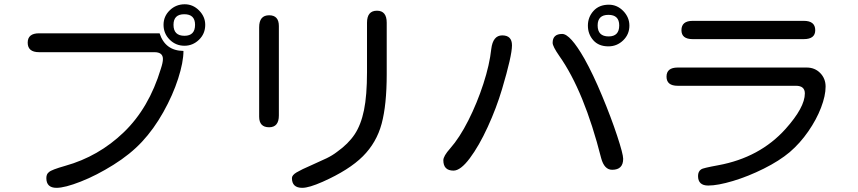

<svg xmlns="http://www.w3.org/2000/svg" viewBox="-20 -816 4040 904"><path d="M946.3 -699.2Q946.3 -657.2 917 -628.9Q887.7 -600.6 848.6 -600.6Q807.6 -600.6 778.8 -629.4Q750 -658.2 750 -699.2Q750 -739.3 779.3 -767.6Q808.6 -795.9 849.6 -795.9Q888.7 -795.9 917.5 -766.6Q946.3 -737.3 946.3 -699.2ZM796.9 -699.2Q796.9 -647.5 848.6 -647.5Q898.4 -647.5 898.4 -699.2Q898.4 -749 847.7 -749Q796.9 -749 796.9 -699.2ZM648.4 -148.4Q593.8 -89.8 514.2 -40Q434.6 9.8 359.9 39.1Q285.2 68.4 246.1 68.4Q198.2 68.4 198.2 22.5Q198.2 2.9 210.9 -5.9Q221.7 -16.6 287.1 -35.2Q444.3 -79.1 563 -193.4Q681.6 -307.6 737.3 -492.2Q747.1 -521.5 747.1 -538.1Q747.1 -570.3 707 -570.3H164.1Q110.4 -570.3 110.4 -615.2Q110.4 -659.2 164.1 -659.2H731.4Q757.8 -577.1 843.8 -576.2Q843.8 -523.4 818.8 -445.8Q793.9 -368.2 749 -288.1Q704.1 -208 648.4 -148.4Z M1754.9 -765.6Q1800.8 -765.6 1800.8 -709V-466.8Q1800.8 -322.3 1776.9 -233.4Q1752.9 -144.5 1688.5 -80.1Q1624 -15.6 1499 40Q1434.6 68.4 1403.3 68.4Q1354.5 68.4 1354.5 22.5Q1354.5 8.8 1376.5 -4.4Q1398.4 -17.6 1448.2 -39.1Q1490.2 -57.6 1517.6 -70.8Q1544.9 -84 1566.4 -100.6Q1620.1 -138.7 1649.9 -183.6Q1679.7 -228.5 1693.8 -297.4Q1708 -366.2 1708 -476.6V-709Q1708 -765.6 1754.9 -765.6ZM1247.1 -216.8Q1200.2 -216.8 1200.2 -266.6V-687.5Q1200.2 -744.1 1247.1 -744.1Q1293 -744.1 1293 -693.4V-272.5Q1293 -216.8 1247.1 -216.8Z M2943.4 -695.3Q2943.4 -654.3 2914.1 -626Q2884.8 -597.7 2844.7 -597.7Q2798.8 -597.7 2773.4 -626.5Q2748 -655.3 2748 -695.3Q2748 -735.4 2774.4 -764.6Q2800.8 -793.9 2846.7 -793.9Q2885.7 -793.9 2914.6 -764.2Q2943.4 -734.4 2943.4 -695.3ZM2793.9 -696.3Q2793.9 -644.5 2845.7 -644.5Q2895.5 -644.5 2895.5 -696.3Q2895.5 -746.1 2844.7 -746.1Q2793.9 -746.1 2793.9 -696.3ZM2731.4 -540Q2772.5 -466.8 2814.9 -364.7Q2857.4 -262.7 2885.7 -176.8Q2914.1 -90.8 2914.1 -68.4Q2914.1 -16.6 2862.3 -16.6Q2825.2 -16.6 2810.5 -71.3Q2730.5 -386.7 2613.3 -552.7Q2582 -597.7 2582 -614.3Q2582 -656.2 2627 -656.2Q2665 -656.2 2731.4 -540ZM2390.6 -602.5Q2390.6 -553.7 2343.8 -396.5Q2317.4 -307.6 2276.4 -218.3Q2235.4 -128.9 2191.9 -70.8Q2148.4 -12.7 2115.2 -12.7Q2067.4 -12.7 2067.4 -61.5Q2067.4 -81.1 2099.6 -117.2Q2143.6 -167 2185.1 -249Q2226.6 -331.1 2255.9 -421.4Q2285.2 -511.7 2293 -585Q2300.8 -649.4 2344.7 -649.4Q2390.6 -649.4 2390.6 -602.5Z M3818.4 -673.8Q3818.4 -631.8 3764.6 -631.8H3241.2Q3188.5 -631.8 3188.5 -673.8Q3188.5 -717.8 3241.2 -717.8H3764.6Q3818.4 -717.8 3818.4 -673.8ZM3170.9 -498H3778.3Q3816.4 -498 3841.8 -472.2Q3867.2 -446.3 3867.2 -408.2Q3867.2 -365.2 3845.7 -309.1Q3824.2 -252.9 3785.6 -197.3Q3747.1 -141.6 3698.2 -99.6Q3649.4 -58.6 3576.2 -22Q3502.9 14.6 3431.2 36.1Q3359.4 57.6 3314.5 57.6Q3266.6 57.6 3266.6 12.7Q3266.6 -8.8 3281.2 -18.6Q3287.1 -24.4 3362.3 -38.1Q3557.6 -74.2 3678.7 -209Q3769.5 -310.5 3769.5 -376Q3769.5 -412.1 3727.5 -412.1H3170.9Q3118.2 -412.1 3118.2 -455.1Q3118.2 -498 3170.9 -498Z"/></svg>

Font: jf-openhuninn-1.1
Style: Regular
Weight: 400
Designer: [Kosugi Maru]
      Designed by Motoya company      

      [Varela Round]
      Joe Prince(Latin component); Avraham Co
Foundry: justfont CO.,LTD.
Version: 1.1